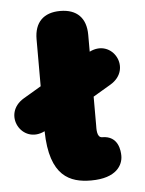

<svg xmlns="http://www.w3.org/2000/svg" viewBox="-77 -721 580 770"><g transform="rotate(-5 213.5 -336.0)"><path d="M388 -80C388 -99 384 -161 318 -161C295 -161 298 -199 298 -212V-326L369 -368C464 -424 392 -554 298 -507V-575C298 -643 261 -680 194 -680C127 -680 90 -643 90 -575V-386L19 -344C-76 -288 -4 -158 90 -205C93 -22 175 8 259 8C362 8 388 -44 388 -80Z"/></g></svg>

Font: SN Pro Black
Style: Regular
Weight: 900
Designer: Tobias Whetton
Foundry: Supernotes
Version: Version 1.001;Glyphs 3.2 (3249)